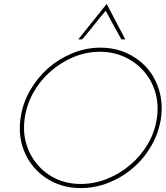

<svg xmlns="http://www.w3.org/2000/svg" viewBox="-20 -951 844 979"><path d="M85 -349Q74 -275 93 -210Q112 -145 154 -97Q196 -48 257 -20Q318 8 392 8Q466 8 535.5 -20Q605 -48 661 -97Q716 -145 753 -210Q790 -275 801 -349Q811 -423 792 -488.5Q773 -554 731 -603Q689 -651 627.5 -679.5Q566 -708 492 -708Q418 -708 349 -679.5Q280 -651 225 -603Q170 -554 132.5 -488.5Q95 -423 85 -349ZM106 -348Q116 -418 150.5 -479.5Q185 -541 238 -587Q290 -633 355 -660Q420 -687 489 -687Q559 -687 616.5 -660Q674 -633 714 -587Q754 -541 772 -480Q790 -419 780 -349Q770 -279 734.5 -218Q699 -157 646 -112Q593 -66 527 -39.5Q461 -13 391 -13Q323 -13 266 -39.5Q209 -66 171 -112Q132 -157 114 -217.5Q96 -278 106 -348ZM524 -931Q488 -886 451.5 -840.5Q415 -795 379 -750H399Q430 -786 459 -823Q488 -860 519 -896Q539 -859 558.5 -823Q578 -787 599 -750H619Q595 -795 571.5 -840.5Q548 -886 524 -931Z"/></svg>

Font: Josefin Slab ExtraLight
Style: Italic
Weight: 250
Italic angle: -12°
Designer: Santiago Orozco
Foundry: Typemade
Version: Version 2.100